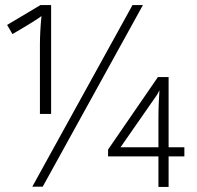

<svg xmlns="http://www.w3.org/2000/svg" viewBox="-20 -734 773 755"><path d="M137 -286H181V-714H139L8 -636L29 -600C96 -639 134 -663 143 -671C139 -629 137 -591 137 -559ZM107 0H148L542 -714H501ZM603 1H643V-119H705V-155H643V-431H601L405 -146V-119H603ZM454 -155 598 -362 607 -379C605 -347 603 -311 603 -267V-155Z"/></svg>

Font: Kathrein 35 Thin
Style: Regular
Weight: 250
Designer: Lazydogs Typefoundry, based on Open Sans by Ascender Corporation
Foundry: Lazydogs Typefoundry
Version: Version 1.003;PS 001.003;hotconv 1.0.88;makeotf.lib2.5.64775